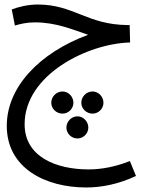

<svg xmlns="http://www.w3.org/2000/svg" viewBox="-20 -436 646 850"><path d="M362 394C427 394 504 380 582 343L555 277C489 303 428 314 372 314C230 314 89 259 89 114C89 -105 367 -243 556 -248L554 -325H545C364 -327 307 -416 147 -416C105 -416 62 -406 32 -394L46 -323C70 -330 98 -337 134 -337C230 -337 304 -304 370 -282C154 -202 10 -50 10 121C10 308 180 394 362 394ZM257 67C283 67 305 45 305 19C305 -8 283 -31 257 -31C229 -31 207 -8 207 19C207 45 229 67 257 67ZM390 67C416 67 438 45 438 19C438 -8 416 -31 390 -31C362 -31 340 -8 340 19C340 45 362 67 390 67ZM323 177C349 177 371 155 371 129C371 102 349 79 323 79C296 79 274 102 274 129C274 155 296 177 323 177Z"/></svg>

Font: Noto Sans Arabic SemCond
Style: Regular
Weight: 400
Width: 4
Designer: Monotype Design Team, Nadine Chahine, Nizar Qandah and Khaled Hosny
Foundry: Monotype Imaging Inc.
Version: Version 2.012